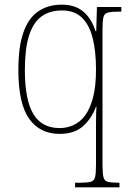

<svg xmlns="http://www.w3.org/2000/svg" viewBox="-20 -566 563 826"><path d="M303 240V220H326Q356 220 370.5 216Q385 212 389 195.5Q393 179 393 143V29Q393 0 393 -27.5Q393 -55 393.5 -76.5Q394 -98 395 -107H393Q374 -56 337 -23Q300 10 236 10Q152 10 105.5 -55Q59 -120 59 -265Q59 -366 81 -427.5Q103 -489 145 -517.5Q187 -546 246 -546Q303 -546 338.5 -516Q374 -486 391 -432H394L397 -536H502V-516H494Q459 -516 444 -512Q429 -508 425 -492Q421 -476 421 -441V143Q421 179 425 195.5Q429 212 443 216Q457 220 486 220H494V240ZM237 -15Q267 -15 295.5 -27.5Q324 -40 345.5 -68.5Q367 -97 380 -145.5Q393 -194 393 -267Q393 -344 379 -401Q365 -458 333 -489.5Q301 -521 247 -521Q193 -521 157.5 -494.5Q122 -468 104.5 -411.5Q87 -355 87 -264Q87 -136 123.5 -75.5Q160 -15 237 -15Z"/></svg>

Font: Noto Serif Khmer SemiCondensed Thin
Style: Regular
Weight: 250
Width: 4
Designer: Danh Hong and the Monotype Design Team
Foundry: Monotype Imaging Inc.
Version: Version 2.004